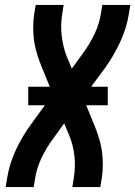

<svg xmlns="http://www.w3.org/2000/svg" viewBox="-20 -755 546 775"><path d="M3 0 9 -37Q18 -93 43.5 -148.5Q69 -204 105 -253L161 -330H94V-405H181L145 -493Q136 -516 128.5 -540.5Q121 -565 117.5 -591Q114 -617 114 -644Q114 -671 118 -698L124 -735H237L231 -698Q224 -654 229 -610.5Q234 -567 249 -528L270 -478L314 -539Q341 -575 360.5 -615.5Q380 -656 387 -698L393 -735H506L500 -698Q491 -642 465.5 -586.5Q440 -531 405 -482L348 -405H415V-330H328L364 -242Q373 -219 380.5 -194.5Q388 -170 391.5 -144Q395 -118 395 -91Q395 -64 391 -37L385 0H272L278 -37Q285 -81 280.5 -124.5Q276 -168 260 -207L239 -257L195 -196Q168 -160 148.5 -119.5Q129 -79 122 -37L116 0Z"/></svg>

Font: Iosevka Term Curly
Style: Bold Italic
Weight: 700
Italic angle: -9°
Designer: Belleve Invis
Foundry: Belleve Invis
Version: Version 32.3.0